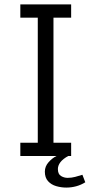

<svg xmlns="http://www.w3.org/2000/svg" viewBox="-20 -706 413 869"><path d="M72 0V-60H151V-626H72V-686H302V-626H222V-60H302V0ZM280 143Q257 143 234.5 136.5Q212 130 197.5 114Q183 98 183 71Q183 47 200 28Q217 9 236 0H289Q265 13 253.5 28Q242 43 242 59Q242 82 256 90.5Q270 99 286 99Q304 99 320.5 94.5Q337 90 353 85L366 119Q347 131 325 137Q303 143 280 143Z"/></svg>

Font: Chivo Medium ExtraLight
Style: Regular
Weight: 250
Version: Version 2.002